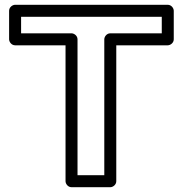

<svg xmlns="http://www.w3.org/2000/svg" viewBox="-20 -756 770 801"><path d="M654.9 -617H440.1C425 -617 415.1 -602.7 415.1 -592V-25H303.4V-592C303.4 -607.1 289.1 -617 278.4 -617H68V-686H654.9ZM679.9 -567C690.6 -567 704.9 -576.9 704.9 -592V-711C704.9 -721.7 695 -736 679.9 -736H43C32.3 -736 18 -726.1 18 -711V-592C18 -581.3 27.9 -567 43 -567H253.4V0C253.4 10.7 263.3 25 278.4 25H440.1C450.8 25 465.1 15.1 465.1 0V-567Z"/></svg>

Font: Asimov
Style: WidOu
Weight: 500
Designer: Google
Version: Version 2.000980; 2014